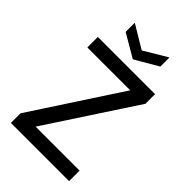

<svg xmlns="http://www.w3.org/2000/svg" viewBox="-266 -1003 1099 1099"><g transform="rotate(45 283.5 -453.5)"><path d="M48 0V-78L399 -615H52V-700H515V-622L163 -85H519V0ZM284 -751 144 -833V-907L284 -823L425 -907V-833Z"/></g></svg>

Font: DM Sans 10pt Medium
Style: Regular
Weight: 500
Version: Version 4.004;gftools[0.9.30]